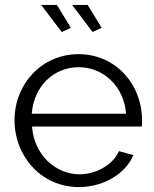

<svg xmlns="http://www.w3.org/2000/svg" viewBox="-20 -750 627 780"><path d="M356 -620 393 -637 336 -730H273ZM231 -620 268 -637 211 -730H147ZM300 10C401 10 490 -44 522 -120L463 -136C439 -80 370 -42 303 -42C203 -42 118 -124 110 -236H556C557 -240 557 -252 557 -263C557 -406 451 -530 299 -530C149 -530 39 -408 39 -262C39 -114 149 10 300 10ZM109 -288C117 -398 197 -477 300 -477C400 -477 484 -399 492 -288Z"/></svg>

Font: Raleway Reg
Style: Regular
Weight: 400
Designer: Matt McInerney, Pablo Impallari, Rodrigo Fuenzalida
Foundry: Matt McInerney, Pablo Impallari, Rodrigo Fuenzalida
Version: Version 3.00 July 28, 2015